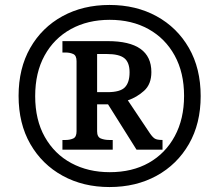

<svg xmlns="http://www.w3.org/2000/svg" viewBox="-20 -745 885 775"><path d="M422 10Q316 10 233 -35.5Q150 -81 102.5 -163.5Q55 -246 55 -358Q55 -469 102 -551.5Q149 -634 232 -679.5Q315 -725 422 -725Q529 -725 612 -679.5Q695 -634 742.5 -551.5Q790 -469 790 -357Q790 -246 742.5 -163.5Q695 -81 612 -35.5Q529 10 422 10ZM423 -50Q514 -50 581 -88Q648 -126 685.5 -195.5Q723 -265 723 -358Q723 -452 685 -521Q647 -590 579.5 -627.5Q512 -665 423 -665Q334 -665 266 -627.5Q198 -590 160 -521Q122 -452 122 -357Q122 -261 161 -192Q200 -123 268 -86.5Q336 -50 423 -50ZM232 -141V-180H245Q262 -180 275.5 -186Q289 -192 289 -215V-498Q289 -521 275.5 -527Q262 -533 245 -533H232V-579H415Q591 -579 591 -454Q591 -405 561.5 -378.5Q532 -352 496 -340L585 -207Q596 -191 605 -185.5Q614 -180 636 -180V-141H531L416 -324H372V-215Q372 -192 387 -186Q402 -180 421 -180H435V-141ZM414 -373Q465 -373 484 -392.5Q503 -412 503 -453Q503 -493 482 -510Q461 -527 411 -527H372V-373Z"/></svg>

Font: Noto Serif Ethiopic Black
Style: Regular
Weight: 900
Designer: Monotype Design Team
Foundry: Monotype Imaging Inc.
Version: Version 2.102; ttfautohint (v1.8.4.7-5d5b)